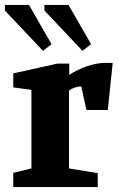

<svg xmlns="http://www.w3.org/2000/svg" viewBox="-31 -762 485 782"><path d="M23 0V-58L97 -76V-396L23 -406V-463L203 -503H251V-457Q284 -479 324.5 -492.5Q365 -506 398 -506Q403 -506 413.5 -506Q424 -506 428 -505L408 -314H321L300 -410Q288 -410 274 -405.5Q260 -401 250 -393V-76L367 -57V0ZM305 -555 150 -719V-742H248L340 -582ZM144 -555 -11 -719V-742H87L179 -582Z"/></svg>

Font: Manuale ExtraBold
Style: Regular
Weight: 800
Version: Version 1.002